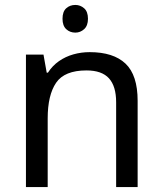

<svg xmlns="http://www.w3.org/2000/svg" viewBox="-20 -757 658 777"><path d="M285 -737Q305 -737 320.5 -723.5Q336 -710 336 -681Q336 -653 320.5 -639Q305 -625 285 -625Q263 -625 248 -639Q233 -653 233 -681Q233 -710 248 -723.5Q263 -737 285 -737ZM343 -546Q439 -546 488 -499.5Q537 -453 537 -349V0H450V-343Q450 -408 421 -440Q392 -472 330 -472Q241 -472 207 -422Q173 -372 173 -278V0H85V-536H156L169 -463H174Q192 -491 218.5 -509.5Q245 -528 277 -537Q309 -546 343 -546Z"/></svg>

Font: ltamil25
Style: Book
Weight: 400
Designer: Jelle Bosma - Monotype Design Team
Foundry: Monotype Imaging Inc.
Version: Version 2.003